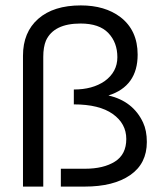

<svg xmlns="http://www.w3.org/2000/svg" viewBox="-20 -690 597 710"><path d="M489 -488Q489 -371 381 -337Q472 -316 509 -237Q523 -207 523 -165Q523 -85 461.5 -42.5Q400 0 293 0H205V-66H294Q363 -66 405 -92.5Q447 -119 447 -176Q447 -233 397 -268.5Q347 -304 253 -304V-359Q322 -359 367 -390Q414 -424 414 -478.5Q414 -533 380.5 -568Q347 -603 278 -603Q179 -603 150 -540Q140 -516 140 -480V0H65V-484Q65 -571 121.5 -620.5Q178 -670 279 -670Q368 -670 425 -627Q489 -578 489 -488Z"/></svg>

Font: Questrial
Style: Regular
Weight: 400
Designer: Joe Prince
Foundry: Joe Prince
Version: Version 1.002